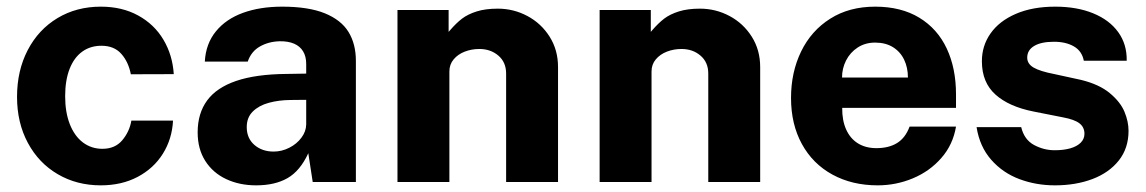

<svg xmlns="http://www.w3.org/2000/svg" viewBox="-20 -547 3444 577"><path d="M502.2 -324.2 373.2 -323.8Q366.1 -360.8 344.6 -385.1Q323 -409.5 285 -409.5Q251.6 -409.5 227.1 -391.8Q202.5 -374.1 189.1 -339.8Q175.8 -305.5 175.8 -258Q175.8 -209.5 189.8 -173.8Q203.9 -138 229.2 -118.9Q254.6 -99.8 287.8 -99.8Q325.8 -99.8 347.4 -125.5Q369.1 -151.2 374.8 -184.5H500Q497.1 -129.4 469.5 -85.1Q441.9 -40.9 393.6 -15.4Q345.4 10 283 10Q210.6 10 153.4 -23.6Q96.1 -57.2 63.7 -117.7Q31.2 -178.1 31.2 -256Q31.2 -334.8 63.3 -396.4Q95.4 -458.1 152.7 -492.6Q210 -527 283 -527Q346.9 -527 395.3 -500.4Q443.8 -473.8 471.2 -427.6Q498.6 -381.4 502.2 -324.2Z M574 -149.2Q574 -206.2 602.4 -245Q630.9 -283.8 690 -303.9Q749.1 -324 840.5 -324.8L900.2 -325.8V-354.8Q900.2 -377.4 890.9 -392.7Q881.6 -408 863.9 -415.7Q846.1 -423.4 820.5 -423Q787.4 -422.2 761.1 -407.3Q734.8 -392.4 724.5 -361.8H595.5Q598.4 -415.5 628.8 -452.7Q659.1 -489.9 710.2 -508.4Q761.4 -527 827.8 -527Q906.8 -527 956 -507.1Q1005.2 -487.1 1027.4 -450.9Q1049.5 -414.8 1049.5 -364V0H919.8L906.5 -86.5Q881.8 -33.2 843.9 -11.6Q806.1 10 749.8 10Q699.6 10 659.7 -8.8Q619.8 -27.5 596.9 -63.4Q574 -99.4 574 -149.2ZM900.2 -173V-247L852 -246.5Q817.1 -246.1 787.6 -238Q758.1 -229.9 739.8 -212Q721.5 -194.1 721.5 -165Q721.5 -131.4 744.6 -111.4Q767.8 -91.5 802.2 -91.5Q826.8 -91.5 849.4 -103Q872 -114.5 885.9 -133.3Q899.9 -152.1 900.2 -173Z M1174.5 -517H1328.2V-451.2L1332.6 -456.2Q1351 -477.5 1368.4 -490.9Q1385.9 -504.2 1412.4 -512.6Q1438.9 -521 1476 -521Q1523.4 -521 1564.9 -498.9Q1606.4 -476.8 1631.7 -436.8Q1657 -396.8 1657 -345.5V0H1501V-326Q1501 -359.9 1477.8 -379.8Q1454.5 -399.8 1420.5 -399.8Q1397.4 -399.8 1376.8 -391.9Q1356.2 -384 1343.4 -368.7Q1330.5 -353.4 1330.5 -332.2V0H1174.5Z M1782 -517H1935.8V-451.2L1940.1 -456.2Q1958.5 -477.5 1975.9 -490.9Q1993.4 -504.2 2019.9 -512.6Q2046.4 -521 2083.5 -521Q2130.9 -521 2172.4 -498.9Q2213.9 -476.8 2239.2 -436.8Q2264.5 -396.8 2264.5 -345.5V0H2108.5V-326Q2108.5 -359.9 2085.2 -379.8Q2062 -399.8 2028 -399.8Q2004.9 -399.8 1984.3 -391.9Q1963.8 -384 1950.9 -368.7Q1938 -353.4 1938 -332.2V0H1782Z M2613.8 -101.8Q2650.9 -101.8 2675.8 -117.1Q2700.8 -132.4 2713.5 -166.5H2853Q2843.9 -112.1 2808.9 -72.2Q2774 -32.2 2723.4 -11.1Q2672.9 10 2617.5 10Q2540.9 10 2481.7 -22.3Q2422.5 -54.6 2389.9 -114.1Q2357.2 -173.6 2357.2 -252.5Q2357.2 -330 2387.6 -392.4Q2418 -454.9 2475.1 -490.9Q2532.1 -527 2610 -527Q2688 -527 2742.7 -493.8Q2797.4 -460.5 2825.2 -401.1Q2853 -341.8 2853 -263.5V-222.8H2511Q2510.6 -185 2522.9 -157.8Q2535.2 -130.5 2558.4 -116.1Q2581.6 -101.8 2613.8 -101.8ZM2708.5 -314Q2708.5 -343.8 2697.2 -367.4Q2686 -391.1 2663.8 -405.1Q2641.5 -419 2609.8 -419Q2580.1 -419 2557.5 -404.2Q2534.9 -389.5 2522.6 -365.3Q2510.4 -341.1 2510.5 -314Z M2914.8 -165H3048.9Q3057.9 -127.4 3087.3 -111.4Q3116.8 -95.5 3149.5 -95.5Q3176.4 -95.5 3196.4 -101.2Q3216.5 -107 3227.8 -118.2Q3239 -129.4 3239 -145Q3239 -164.8 3223.9 -176.4Q3208.9 -188 3174.2 -194.4L3085.8 -211.9Q3012 -226.5 2971.6 -262.8Q2931.1 -299.1 2930.8 -361.8Q2930.4 -409 2956.7 -446.4Q2983 -483.9 3032.9 -505.4Q3082.9 -527 3151.2 -527Q3216.4 -527 3265.2 -507Q3314.1 -487 3340.5 -450.4Q3366.9 -413.8 3366 -364.5H3237.1Q3231.5 -393.6 3207.2 -407.6Q3183 -421.5 3147.5 -421.5Q3108.8 -421.5 3087.9 -408.9Q3067 -396.4 3067 -373.8Q3067 -355.2 3086.1 -344Q3105.1 -332.8 3148.5 -324.4L3228.8 -306.9Q3283.5 -293.5 3315.3 -267Q3347.1 -240.5 3359.3 -211.1Q3371.5 -181.6 3371.5 -153.8Q3371.5 -101.8 3342.4 -64.9Q3313.2 -28 3263.1 -9Q3212.9 10 3150.2 10Q3093.5 10 3043.4 -8.8Q2993.4 -27.5 2958.7 -67Q2924 -106.5 2914.8 -165Z"/></svg>

Font: Public Sans VF
Style: Regular
Weight: 400
Designer: Pablo Impallari, Rodrigo Fuenzalida (Modified by Dan O. Williams and USWDS)
Version: Version 1.003